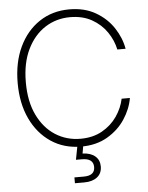

<svg xmlns="http://www.w3.org/2000/svg" viewBox="-61 -787 804 1040"><g transform="rotate(-5 340.5 -266.5)"><path d="M355.5 9.3Q262.2 9.3 191.7 -37.8Q121.1 -85 81.5 -168.7Q42 -252.4 42 -363.3Q42 -474.6 81.5 -558.6Q121.1 -642.6 191.7 -689.7Q262.2 -736.8 355.5 -736.8Q437.5 -736.8 497.8 -701.9Q558.1 -667 594.2 -612.1Q630.4 -557.1 640.6 -497.6H595.7Q585 -548.3 554.2 -593.3Q523.4 -638.2 473.4 -666.3Q423.3 -694.3 355.5 -694.3Q279.8 -694.3 219 -655Q158.2 -615.7 122.3 -541.7Q86.4 -467.8 86.4 -363.3Q86.4 -258.3 122.3 -184.6Q158.2 -110.8 219 -72Q279.8 -33.2 355.5 -33.2Q422.9 -33.2 472.9 -61.3Q522.9 -89.4 554 -134.3Q585 -179.2 595.7 -230H640.6Q630.4 -170.4 594.2 -115.7Q558.1 -61 497.8 -25.9Q437.5 9.3 355.5 9.3ZM303.7 204.1V172.4H355Q415 172.4 415 125.5Q415 78.1 352.5 78.1H320.3L337.9 -13.7H367.2V0L358.9 47.4Q402.3 48.8 426.8 69.6Q451.2 90.3 451.2 125.5Q451.2 163.1 425 183.6Q398.9 204.1 355 204.1Z"/></g></svg>

Font: Inter Display ExtraLight
Style: Regular
Weight: 200
Designer: Rasmus Andersson
Foundry: rsms
Version: Version 4.000;git-a52131595